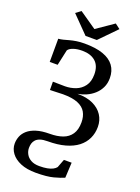

<svg xmlns="http://www.w3.org/2000/svg" viewBox="-217 -1055 1021 1400"><g transform="rotate(20 293.5 -355.0)"><path d="M250 256.5Q179.5 256.5 131.2 236.2Q83 216 58 182.2Q33 148.5 33 108.5Q33 79.5 43.8 52.2Q54.5 25 79.5 3Q104.5 -19 146.2 -32.2Q188 -45.5 249.5 -45.5Q306.5 -45.5 348.8 -60.8Q391 -76 414.5 -110.8Q438 -145.5 438 -203Q438 -248.5 419.2 -281.2Q400.5 -314 357.5 -331.8Q314.5 -349.5 241.5 -349.5L141 -346L140.5 -410.5L234 -409Q277 -409 316.5 -424Q356 -439 381.2 -473Q406.5 -507 406.5 -563.5Q406.5 -629.5 368.8 -662.8Q331 -696 266 -696Q226 -696 196.8 -685.8Q167.5 -675.5 157.5 -659.5L131 -538H69.5L70 -718Q89 -719.5 108.2 -724.5Q127.5 -729.5 149.8 -735.8Q172 -742 200 -746.5Q228 -751 263.5 -751Q350.5 -751 407.8 -730.8Q465 -710.5 493.5 -671.5Q522 -632.5 522 -576Q522 -534.5 506.2 -502.2Q490.5 -470 464 -446.2Q437.5 -422.5 405 -408.2Q372.5 -394 339 -388.5Q410.5 -389 460 -366Q509.5 -343 535.5 -303Q561.5 -263 561.5 -212Q561.5 -163 542.2 -122Q523 -81 484.8 -51.2Q446.5 -21.5 388.5 -5.2Q330.5 11 253 11Q219 11 197.2 18.2Q175.5 25.5 163.2 38.5Q151 51.5 146.2 67.8Q141.5 84 141.5 103Q141.5 127.5 153.8 150.2Q166 173 191.8 187.5Q217.5 202 257 202Q292 202 317.5 197.2Q343 192.5 360.2 183.5Q377.5 174.5 386.5 162.5L411 98H471L465 216.5Q436 229.5 385.8 243Q335.5 256.5 250 256.5ZM250 -805.5 121.5 -936.5 161 -966 293.5 -874.5 426.5 -966 465.5 -936.5 337.5 -805.5Z"/></g></svg>

Font: Merriweather 24pt Medium
Style: Regular
Weight: 500
Designer: Eben Sorkin
Foundry: Eben Sorkin
Version: Version 2.100